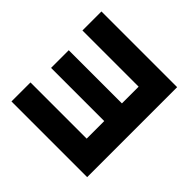

<svg xmlns="http://www.w3.org/2000/svg" viewBox="-179 -892 1121 1121"><g transform="rotate(45 381.5 -331.5)"><path d="M55 40H680V-703H55V-546H519V-408H80V-262H519V-117H55Z"/></g></svg>

Font: コーポレート・ロゴ ver3 Bold
Style: Regular
Weight: 700
Designer: [KANA_main] LOGOTYPE.JP [Source Han Sans] Ryoko NISHIZUKA 西塚涼子 (kana, bopomofo & ideographs); Paul D. Hunt (Latin, Greek
Version: Version 12.001;FEAKit 1.0